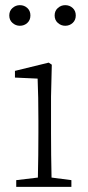

<svg xmlns="http://www.w3.org/2000/svg" viewBox="-20 -725 341 745"><path d="M57 -625Q41 -625 28.5 -636Q16 -647 16 -665Q16 -683 28.5 -694Q41 -705 57 -705Q74 -705 86 -694Q98 -683 98 -665Q98 -647 86 -636Q74 -625 57 -625ZM233 -625Q217 -625 204.5 -636Q192 -647 192 -665Q192 -683 204.5 -694Q217 -705 233 -705Q250 -705 262 -694Q274 -683 274 -665Q274 -647 262 -636Q250 -625 233 -625ZM43 0V-26L127 -36Q128 -74 128.5 -123.5Q129 -173 129 -210V-258Q129 -351 126 -420L38 -424V-450L169 -482L181 -474L178 -350V-210Q178 -173 178.5 -123.5Q179 -74 180 -36L257 -26V0Z"/></svg>

Font: Source Serif Pro Light
Style: Regular
Weight: 300
Designer: Frank Grießhammer
Foundry: Adobe Systems Incorporated
Version: Version 3.001;hotconv 1.0.111;makeotfexe 2.5.65597